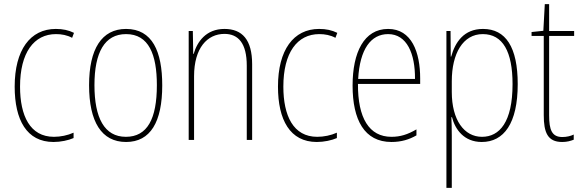

<svg xmlns="http://www.w3.org/2000/svg" viewBox="-20 -677 2816 929"><path d="M239 10C274 10 311 2 336 -9V-35C307 -22 273 -15 241 -15C125 -15 77 -117 77 -258C77 -422 144 -512 251 -512C278 -512 305 -507 329 -494L338 -518C312 -531 284 -537 250 -537C126 -537 51 -435 51 -258C51 -97 109 10 239 10Z M765 -264C765 -428 717 -537 590 -537C472 -537 411 -440 411 -265C411 -88 471 10 590 10C708 10 765 -87 765 -264ZM437 -265C437 -423 486 -512 590 -512C700 -512 739 -413 739 -265C739 -102 693 -15 589 -15C485 -15 437 -107 437 -265Z M1066 -537C977 -537 934 -475 917 -416H915L913 -527H893V0H919V-308C919 -445 983 -513 1066 -513C1133 -513 1174 -468 1174 -359V0H1200V-366C1200 -485 1152 -537 1066 -537Z M1513 10C1548 10 1585 2 1610 -9V-35C1581 -22 1547 -15 1515 -15C1399 -15 1351 -117 1351 -258C1351 -422 1418 -512 1525 -512C1552 -512 1579 -507 1603 -494L1612 -518C1586 -531 1558 -537 1524 -537C1400 -537 1325 -435 1325 -258C1325 -97 1383 10 1513 10Z M1858 -537C1741 -537 1686 -423 1686 -263C1686 -97 1743 10 1874 10C1922 10 1960 -2 1995 -22V-51C1952 -26 1917 -15 1874 -15C1766 -15 1711 -106 1712 -271H2013V-298C2013 -424 1972 -537 1858 -537ZM1858 -512C1949 -512 1989 -417 1988 -295H1713C1721 -440 1775 -512 1858 -512Z M2317 -537C2224 -537 2182 -472 2163 -403H2161L2160 -527H2140V232H2166V-21C2166 -56 2165 -88 2164 -110H2167C2182 -51 2225 10 2311 10C2418 10 2485 -80 2485 -270C2485 -449 2427 -537 2317 -537ZM2316 -512C2413 -512 2460 -427 2460 -270C2460 -86 2397 -15 2312 -15C2226 -15 2166 -96 2166 -232V-284C2166 -418 2220 -512 2316 -512Z M2701 -14C2650 -14 2637 -49 2637 -119V-503H2758V-527H2637V-657H2616L2609 -528L2552 -522V-503H2611V-120C2611 -37 2629 10 2700 10C2724 10 2740 5 2756 -1V-26C2742 -19 2722 -14 2701 -14Z"/></svg>

Font: Noto Sans Condensed Thin
Style: Regular
Weight: 100
Width: 3
Designer: Monotype Design Team
Foundry: Monotype Imaging Inc.
Version: Version 2.013